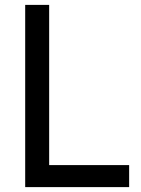

<svg xmlns="http://www.w3.org/2000/svg" viewBox="-20 -765 575 785"><path d="M83 0V-745H181V-90H508V0Z"/></svg>

Font: Pitagon Sans Text Medium
Style: Regular
Weight: 500
Designer: Travis Tran
Foundry: Pitagon
Version: Version 1.000; ttfautohint (v1.8.4.7-5d5b);gftools[0.9.26]